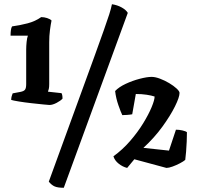

<svg xmlns="http://www.w3.org/2000/svg" viewBox="-20 -784 940 909"><path d="M214 -287Q210 -287 185 -289.5Q160 -292 128.5 -295.5Q97 -299 69.5 -303.5Q42 -308 33 -311Q33 -320 35.5 -329Q38 -338 40 -342L77 -349Q93 -352 98.5 -359.5Q104 -367 104 -386V-549Q104 -566 106 -585.5Q108 -605 112 -615H30Q30 -629 31.5 -640.5Q33 -652 37 -659Q74 -664 110.5 -673.5Q147 -683 175 -703Q189 -703 203 -698.5Q217 -694 224 -687Q220 -668 216.5 -641Q213 -614 213 -584V-386Q213 -371 211 -363Q209 -355 207 -350L271 -343Q273 -341 274.5 -334Q276 -327 276 -317Q267 -307 248 -297Q229 -287 214 -287ZM282 105Q253 105 238.5 98.5Q224 92 211 76L426 -514Q454 -592 471 -639.5Q488 -687 497 -715.5Q506 -744 510 -764Q536 -760 556.5 -748.5Q577 -737 585 -723ZM582 11Q561 6 542 -9Q523 -24 517 -44Q560 -75 596 -116.5Q632 -158 658 -200.5Q684 -243 698 -277Q712 -311 712 -327Q697 -332 674 -335.5Q651 -339 623 -339L606 -243Q596 -241 582 -240Q568 -239 559 -239Q552 -253 540.5 -286Q529 -319 525 -353Q543 -372 575 -387Q607 -402 641.5 -411Q676 -420 698 -420Q715 -420 737.5 -411.5Q760 -403 781 -390.5Q802 -378 816 -365Q830 -352 830 -344Q830 -324 808.5 -280.5Q787 -237 749 -184.5Q711 -132 659 -84L780 -71L813 -170Q828 -170 843.5 -166.5Q859 -163 865 -158Q865 -139 864 -114Q863 -89 861 -65.5Q859 -42 857 -27Q849 -20 832 -11Q815 -2 797 4.5Q779 11 768 11L616 -30Z"/></svg>

Font: Texturina 72pt Black
Style: Regular
Weight: 900
Designer: Guillermo Torres Carreño
Foundry: Omnibus-Type
Version: Version 1.002; ttfautohint (v1.8.3)